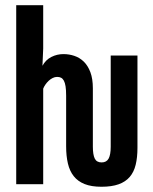

<svg xmlns="http://www.w3.org/2000/svg" viewBox="-20 -710 590 740"><path d="M234.9 -341.3Q234.9 -363.3 232.7 -377.2Q230.5 -391.1 226.1 -399.2Q221.7 -407.2 215.3 -410.4Q209 -413.6 200.2 -413.6Q191.4 -413.6 183.1 -409.4Q174.8 -405.3 167.7 -398.7Q160.6 -392.1 155 -384Q149.4 -376 146.5 -368.2V0H42.5V-689.9H146.5V-522.9L143.6 -456.5Q156.2 -479.5 178 -490.5Q199.7 -501.5 224.6 -501.5Q246.6 -501.5 266.8 -494.6Q287.1 -487.8 303 -472.4Q318.8 -457 328.4 -431.6Q337.9 -406.2 337.9 -369.6V-144.5Q337.9 -113.8 345.2 -98.9Q352.5 -84 371.6 -84Q390.6 -84 398.7 -98.9Q406.7 -113.8 406.7 -144.5V-496.1H509.8V-140.1Q509.8 -103 502.9 -75Q496.1 -46.9 480 -28.1Q463.9 -9.3 437.3 0.2Q410.6 9.8 371.1 9.8Q332 9.8 305.9 -0.7Q279.8 -11.2 264.2 -31Q248.5 -50.8 241.7 -79.8Q234.9 -108.9 234.9 -146Z"/></svg>

Font: Code New Roman
Style: Bold
Weight: 700
Monospace: yes
Designer: Sam Radian
Foundry: Code New Roman
Version: Version 1.508 October 19, 2014